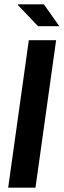

<svg xmlns="http://www.w3.org/2000/svg" viewBox="-20 -873 296 893"><path d="M18 0 114 -686H241L145 0ZM157 -751 63 -850 64 -853H184L256 -751Z"/></svg>

Font: Archivo Narrow
Style: Bold Italic
Weight: 700
Italic angle: -8°
Designer: Hector Gatti
Foundry: Omnibus-Type
Version: Version 3.002